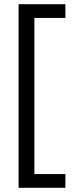

<svg xmlns="http://www.w3.org/2000/svg" viewBox="-20 -690 365 910"><path d="M68 200H290V135H143V-605H290V-670H68Z"/></svg>

Font: LT Wave Text Light
Style: Regular
Weight: 300
Designer: Daniel Lyons
Version: Version 2.5 (Glyphs App)